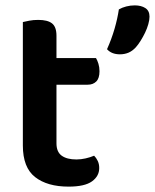

<svg xmlns="http://www.w3.org/2000/svg" viewBox="-20 -680 576 714"><path d="M190 -147Q190 -115 209.5 -101Q229 -87 264 -87Q281 -87 298.5 -91Q316 -95 330 -101Q338 -93 343.5 -81.5Q349 -70 349 -55Q349 -25 322 -5.5Q295 14 235 14Q156 14 110.5 -21.5Q65 -57 65 -139V-598Q73 -600 88.5 -603Q104 -606 122 -606Q157 -606 173.5 -593Q190 -580 190 -547V-464H337Q342 -456 346 -443Q350 -430 350 -415Q350 -389 338 -377Q326 -365 306 -365H190ZM485 -504Q472 -490 457.5 -484Q443 -478 426 -478Q395 -478 378 -497Q395 -535 406 -573Q417 -611 422 -645Q434 -652 449.5 -656Q465 -660 481 -660Q505 -660 520.5 -650Q536 -640 536 -618Q536 -606 531.5 -590Q527 -574 519.5 -558.5Q512 -543 503 -528.5Q494 -514 485 -504Z"/></svg>

Font: Baloo 2 SemiBold
Style: Regular
Weight: 600
Designer: Sarang Kulkarni and Ek Type
Foundry: Ek Type
Version: Version 1.640;hotconv 1.0.111;makeotfexe 2.5.65597; ttfautoh